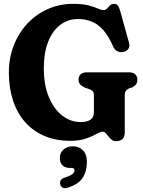

<svg xmlns="http://www.w3.org/2000/svg" viewBox="-20 -730 749 1009"><path d="M635.7 -36.3Q635.7 -11.8 624.2 0Q612.7 11.8 589.4 11.8Q576.3 11.8 566.8 4.2Q557.3 -3.4 549.9 -13.1Q542.5 -22.8 535.3 -30.4Q528.1 -38 519.3 -38Q510 -38 496.3 -30.8Q482.5 -23.6 462.8 -14Q443 -4.4 415.2 2.8Q387.3 10 349.3 10Q273.4 10 213.6 -15.5Q153.7 -41 111.9 -88.4Q70.1 -135.8 48.4 -201.8Q26.6 -267.8 26.6 -348.8Q26.6 -425.8 52.4 -491.6Q78.2 -557.5 124.3 -606.5Q170.5 -655.5 231.8 -682.6Q293.1 -709.8 364.1 -709.8Q414.4 -709.8 444.9 -701.7Q475.5 -693.7 493.6 -685.4Q511.7 -677.1 524.7 -677.1Q535.6 -677.1 542.7 -685.3Q549.9 -693.6 557.9 -701.6Q566 -709.6 579.1 -709.6Q592.2 -709.6 599.5 -700.3Q606.9 -691 613.6 -666L658.3 -504.3Q663.2 -487.4 655.3 -474.5Q647.4 -461.5 630.2 -457.5Q611.9 -453.6 597.3 -460.4Q582.8 -467.1 574.1 -486.5Q550.2 -541.7 521.9 -573Q493.6 -604.2 460.7 -617.1Q427.9 -630 390.7 -630Q336.5 -630 295.9 -598.7Q255.3 -567.4 232.7 -509.6Q210.2 -451.7 210.2 -372.2Q210.2 -283.5 236.7 -220Q263.3 -156.6 307.2 -122.6Q351.2 -88.6 403.4 -88.6Q422.3 -88.6 435.6 -92.1Q449 -95.6 457.3 -102.2Q465.6 -108.8 469.5 -118.4Q473.4 -128 473.4 -140.7V-229.3Q473.4 -243.9 467.4 -250.4Q461.4 -257 449.5 -261.6L428 -268.6Q412.4 -275.6 402.6 -285Q392.7 -294.5 392.7 -310.7Q392.7 -329 403.9 -339.5Q415 -350 438.3 -350H656.2Q680 -350 690.9 -339.3Q701.9 -328.6 701.9 -310.7Q701.9 -296 694.8 -286.6Q687.7 -277.2 674.4 -270.6L659.6 -266Q649.7 -261.7 642.7 -253.8Q635.7 -245.9 635.7 -229.3ZM348.3 152.7Q321.4 152.7 307.9 138.4Q294.3 124.2 294.3 100Q294.3 72.7 313.9 55.7Q333.5 38.7 361.7 38.7Q394.3 38.7 415.4 59.5Q436.6 80.2 436.6 121.1Q436.6 171 413.6 205.5Q390.6 240 333.1 257Q317.7 261.3 308.3 255.5Q298.8 249.8 296.3 237.9Q294.1 226.8 299.3 217.3Q304.4 207.9 319 203.7Q340.9 196.4 352.3 190.3Q363.6 184.2 367.6 177.9Q371.5 171.7 371.5 165Q371.5 152.7 356.9 152.7Z"/></svg>

Font: Fraunces 144pt S100 Black
Style: Regular
Weight: 900
Version: Version 1.000